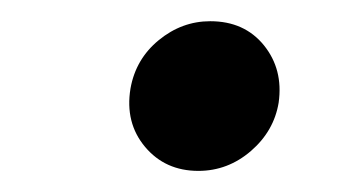

<svg xmlns="http://www.w3.org/2000/svg" viewBox="-20 -563 318 181"><path d="M167 -401.9Q135.7 -401.9 116.7 -424.6Q97.7 -447.3 103 -479.5Q107.9 -507.3 129.6 -525.1Q151.4 -543 178.2 -543Q210.4 -543 228.8 -520.3Q247.1 -497.6 242.7 -466.3Q238.3 -439.5 216.6 -420.7Q194.8 -401.9 167 -401.9Z"/></svg>

Font: Inter 20pt Medium
Style: Italic
Weight: 500
Italic angle: -9.3988°
Version: Version 4.001;git-66647c0bb